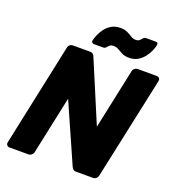

<svg xmlns="http://www.w3.org/2000/svg" viewBox="-157 -1019 1045 1143"><g transform="rotate(20 366.0 -447.5)"><path d="M32 0Q22 0 16 -7.5Q10 -15 12 -25L150 -675Q152 -686 160.5 -693Q169 -700 180 -700H286Q302 -700 308 -693Q314 -686 316 -681L479 -294L560 -675Q562 -686 571 -693Q580 -700 590 -700H710Q721 -700 727 -693Q733 -686 731 -675L592 -26Q590 -15 581.5 -7.5Q573 0 562 0H456Q440 0 434 -7.5Q428 -15 426 -19L261 -392L183 -25Q181 -15 172 -7.5Q163 0 152 0ZM518 -745Q490 -745 472.5 -754Q455 -763 441 -771.5Q427 -780 409 -780Q393 -780 385 -773Q377 -766 370.5 -758Q364 -750 353 -750H293Q286 -750 282 -755.5Q278 -761 279 -767Q282 -783 291.5 -805Q301 -827 316.5 -847.5Q332 -868 355.5 -881.5Q379 -895 411 -895Q438 -895 456 -886Q474 -877 488 -868Q502 -859 519 -859Q535 -859 543 -867Q551 -875 557.5 -882.5Q564 -890 575 -890H635Q644 -890 647.5 -884.5Q651 -879 649 -872Q646 -856 636.5 -834.5Q627 -813 611 -792.5Q595 -772 572 -758.5Q549 -745 518 -745Z"/></g></svg>

Font: Rubik Light
Style: Bold Italic
Weight: 700
Italic angle: -12°
Version: Version 2.104